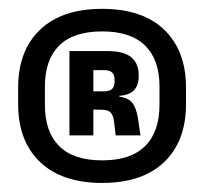

<svg xmlns="http://www.w3.org/2000/svg" viewBox="-20 -669 462 434"><path d="M211 -255.5Q120 -255.5 70.5 -302.8Q21 -350 21 -434V-470.5Q21 -554.5 70.5 -601.8Q120 -649 211 -649Q302 -649 351.2 -601.8Q400.5 -554.5 400.5 -470.5V-434Q400.5 -350 351.2 -302.8Q302 -255.5 211 -255.5ZM211 -306.5Q275.5 -306.5 308 -338.8Q340.5 -371 340.5 -432V-473.5Q340.5 -534 308 -566Q275.5 -598 211 -598Q146 -598 113.8 -566Q81.5 -534 81.5 -473.5V-432Q81.5 -371 113.8 -338.8Q146 -306.5 211 -306.5ZM241.5 -363 238 -392.5Q236 -409 229.8 -415Q223.5 -421 209 -421L174 -421.5V-462.5H215Q228 -462.5 233.5 -468.2Q239 -474 239 -485V-488.5Q239 -499.5 233.5 -505Q228 -510.5 215.5 -510.5H174V-553.5H223.5Q260 -553.5 276.8 -539.5Q293.5 -525.5 293.5 -499V-496Q293.5 -476.5 283 -465.2Q272.5 -454 250 -452.5V-445L242 -451.5Q268 -449.5 278 -437.8Q288 -426 292 -401L297.5 -363ZM137 -363V-553.5H191V-448V-431V-363Z"/></svg>

Font: Anek Odia Medium
Style: Bold
Weight: 700
Version: Version 1.003